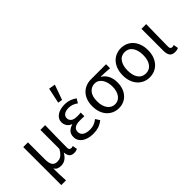

<svg xmlns="http://www.w3.org/2000/svg" viewBox="-23 -1483 2374 2374"><g transform="rotate(-45 1164.5 -295.5)"><path d="M82 179V-486H164V-189Q164 -124 184.5 -91.5Q205 -59 253 -59Q269 -59 285 -62.5Q301 -66 317 -76.5Q333 -87 349 -105.5Q365 -124 382 -154V-486H465Q463 -387 461 -285Q459 -183 459 -95Q459 -75 469 -65.5Q479 -56 495 -56Q507 -56 524 -62L535 0Q524 5 510.5 8.5Q497 12 477 12Q435 12 414.5 -10.5Q394 -33 389 -82H387Q361 -35 326.5 -12.5Q292 10 252 10Q223 10 199 1Q175 -8 158 -37Q158 -1 158.5 26.5Q159 54 160 78Q161 102 162 126Q163 150 165 179Z M813 12Q768 12 730.5 2Q693 -8 665.5 -27Q638 -46 623 -73Q608 -100 608 -134Q608 -187 637.5 -215.5Q667 -244 709 -255V-259Q671 -273 651.5 -303Q632 -333 632 -367Q632 -400 647 -425Q662 -450 687.5 -466Q713 -482 746.5 -490Q780 -498 818 -498Q862 -498 901.5 -484Q941 -470 975 -445L942 -390Q913 -411 883.5 -422Q854 -433 820 -433Q775 -433 744.5 -414Q714 -395 714 -357Q714 -324 740 -303Q766 -282 825 -282Q839 -282 853 -282.5Q867 -283 886 -285V-221Q864 -223 846 -223Q828 -223 810 -223Q690 -223 690 -141Q690 -100 724.5 -77Q759 -54 822 -54Q857 -54 888.5 -65Q920 -76 955 -103L990 -48Q946 -14 905 -1Q864 12 813 12ZM776 -569 819 -770 904 -755 833 -558Z M1260 12Q1216 12 1176.5 -4.5Q1137 -21 1107 -52.5Q1077 -84 1059.5 -131Q1042 -178 1042 -238Q1042 -302 1060.5 -348.5Q1079 -395 1110 -425.5Q1141 -456 1181 -471Q1221 -486 1264 -486H1530V-416Q1488 -419 1453 -421Q1418 -423 1376 -424V-420Q1421 -394 1446.5 -345Q1472 -296 1472 -227Q1472 -170 1455.5 -126Q1439 -82 1410.5 -51Q1382 -20 1343.5 -4Q1305 12 1260 12ZM1261 -56Q1289 -56 1313.5 -68.5Q1338 -81 1355 -104Q1372 -127 1382 -160Q1392 -193 1392 -234Q1392 -270 1383.5 -303.5Q1375 -337 1358.5 -362.5Q1342 -388 1317.5 -403Q1293 -418 1262 -418Q1204 -418 1165.5 -373.5Q1127 -329 1127 -238Q1127 -196 1137 -162.5Q1147 -129 1165 -105Q1183 -81 1207.5 -68.5Q1232 -56 1261 -56Z M1799 12Q1754 12 1713.5 -5Q1673 -22 1643 -54.5Q1613 -87 1595.5 -134Q1578 -181 1578 -242Q1578 -303 1595.5 -351Q1613 -399 1643 -431.5Q1673 -464 1713.5 -481Q1754 -498 1799 -498Q1845 -498 1885.5 -481Q1926 -464 1956 -431.5Q1986 -399 2003.5 -351Q2021 -303 2021 -242Q2021 -181 2003.5 -134Q1986 -87 1956 -54.5Q1926 -22 1885.5 -5Q1845 12 1799 12ZM1799 -56Q1864 -56 1900 -106.5Q1936 -157 1936 -242Q1936 -327 1900 -378.5Q1864 -430 1799 -430Q1734 -430 1698.5 -378.5Q1663 -327 1663 -242Q1663 -157 1698.5 -106.5Q1734 -56 1799 -56Z M2242 12Q2191 12 2170 -17.5Q2149 -47 2149 -101V-486H2232Q2230 -387 2228 -285Q2226 -183 2226 -95Q2226 -56 2260 -56Q2272 -56 2290 -62L2301 0Q2290 5 2276 8.5Q2262 12 2242 12Z"/></g></svg>

Font: Pinyin1712
Style: Regular
Weight: 400
Version: Version 1